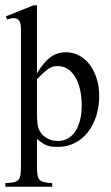

<svg xmlns="http://www.w3.org/2000/svg" viewBox="-23 -544 420 725"><path d="M351.6 -181.2Q351.6 -141.6 340.6 -106.7Q329.6 -71.8 309.6 -45.9Q289.6 -20 261 -4.9Q232.4 10.3 197.3 10.7Q186 10.7 176.5 10Q167 9.3 157.7 6.3Q148.4 3.4 138.7 -2.7Q128.9 -8.8 116.7 -19.5V82.5Q116.7 102.5 118.2 114.7Q119.6 127 125.5 133.8Q131.3 140.6 142.8 143.6Q154.3 146.5 174.3 147.5V161.1H-2.9V147.5Q16.6 146.5 28.3 144.3Q40 142.1 46.1 135.5Q52.2 128.9 54.2 116.2Q56.2 103.5 56.2 81.1V-430.7Q56.2 -438.5 55.4 -446.5Q54.7 -454.6 52 -461.2Q49.3 -467.8 43.5 -471.7Q37.6 -475.6 27.3 -475.6Q17.6 -475.6 3.4 -470.2L-0.5 -482.4L103 -523.9H116.7V-267.1Q129.9 -289.6 142.8 -304.7Q155.8 -319.8 168.9 -329.1Q182.1 -338.4 196.3 -342.5Q210.4 -346.7 225.6 -346.7Q253.4 -346.7 276.6 -334Q299.8 -321.3 316.4 -299.1Q333 -276.9 342.3 -246.6Q351.6 -216.3 351.6 -181.2ZM285.6 -146.5Q285.6 -178.7 279.3 -205.8Q272.9 -232.9 261.2 -252.7Q249.5 -272.5 232.9 -283.4Q216.3 -294.4 195.8 -294.4Q188 -294.4 181.2 -293.5Q174.3 -292.5 166 -287.8Q157.7 -283.2 146 -273.2Q134.3 -263.2 116.7 -245.1V-119.1Q116.7 -98.6 117.7 -85.4Q118.7 -72.3 120.6 -64.9Q123 -55.2 128.9 -45.9Q134.8 -36.6 144.3 -28.8Q153.8 -21 166.7 -16.4Q179.7 -11.7 195.8 -11.7Q216.3 -11.7 232.9 -21Q249.5 -30.3 261.2 -47.9Q272.9 -65.4 279.3 -90.3Q285.6 -115.2 285.6 -146.5Z"/></svg>

Font: Scheherazade
Style: Regular
Weight: 400
Designer: SIL International
Foundry: SIL International
Version: Version 2.100 (build 932/914)